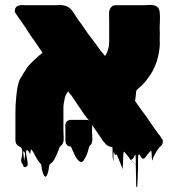

<svg xmlns="http://www.w3.org/2000/svg" viewBox="-20 -592 714 772"><path d="M634 -28Q635 -24 634.5 -20Q634 -16 634 -17Q633 -8 622 -1Q612 11 604 26Q602 30 600 34Q598 38 596 42Q595 45 594 50Q593 55 592 52Q590 42 590 32.5Q590 23 588 13Q584 17 580.5 20.5Q577 24 573 29Q573 29 572.5 29.5Q572 30 572 31Q569 35 564 41Q559 47 553 46Q553 45 552.5 45Q552 45 552 45Q551 44 550 43Q549 42 548 41L545 36Q543 32 542 29Q542 30 540 30Q539 31 538 30.5Q537 30 536 31Q535 40 535 53.5Q535 67 535 82Q546 95 535 82Q534 103 533.5 124Q533 145 532 158Q532 159 530.5 159.5Q529 160 528 159Q527 144 527 120Q527 96 526 73Q519 64 507 50Q506 52 505 51Q504 50 502 47Q500 44 499 42Q497 40 497 39Q473 10 466 1.5Q459 -7 464 -1.5Q469 4 480.5 17.5Q492 31 505 47Q518 63 528 74.5Q538 86 540 88.5Q542 91 530 77.5Q518 64 488 28L481 20Q480 20 478.5 18.5Q477 17 477 19Q475 35 475 52Q475 69 473 86Q472 88 471 83.5Q470 79 469 77Q467 72 465 67Q463 62 461 57L449 28L448 29Q444 34 441 28Q440 26 439 22Q438 18 437 20Q436 25 436 35.5Q436 46 436 52Q436 58 435 53Q432 40 432.5 26.5Q433 13 432 0Q430 0 428 -0.5Q426 -1 424 -2Q411 -5 404 -14Q397 -23 395 -24L385 -39Q375 -54 364.5 -69Q354 -84 344 -98L337 -109Q331 -115 318 -133L312 -142Q302 -156 291 -172.5Q280 -189 268 -207Q259 -216 254 -225L248 -216Q244 -210 241 -200Q240 -193 238.5 -187Q237 -181 236 -174V-173Q236 -169 235 -167V-65Q235 -60 235.5 -54Q236 -48 236 -42V-37Q236 -33 236 -28.5Q236 -24 234 -20Q232 -12 228 -9Q228 -9 225 -6Q224 -5 223 -4.5Q222 -4 221 -3Q219 0 217 8Q213 17 208.5 28Q204 39 198 50Q196 53 193 57Q190 61 185 65Q184 66 182.5 67Q181 68 179 69Q177 77 176 86Q175 95 172 104Q172 105 169.5 111Q167 117 164 118Q161 119 159 116Q157 113 156 112Q153 107 151.5 100Q150 93 148 88Q147 83 147 78Q147 73 145 68Q142 66 140 63Q137 60 135 56.5Q133 53 132 52Q126 43 121 33Q116 23 110 14Q109 14 109 13.5Q109 13 109 13L104 8Q103 12 103 17Q103 22 101 26Q100 27 99 24Q98 21 97 20Q96 18 95 17Q94 16 93 15Q92 14 91.5 13Q91 12 89 11Q88 12 86.5 13Q85 14 85 16Q84 26 87.5 40.5Q91 55 91.5 66.5Q92 78 81 80Q73 81 73 71Q62 61 66.5 43.5Q71 26 69 11Q67 5 67 5L62 -1Q42 -8 42 -29V-136Q42 -171 45 -199Q47 -228 53 -252.5Q59 -277 69 -287Q72 -294 76.5 -300.5Q81 -307 85 -313Q87 -318 90 -321.5Q93 -325 96 -329Q104 -338 113 -346.5Q122 -355 132 -364Q137 -369 142 -372.5Q147 -376 151 -380L117 -430Q107 -443 98 -457Q89 -471 80 -485L59 -515Q55 -521 50.5 -527Q46 -533 42 -540Q40 -542 40 -543Q39 -547 40 -554Q43 -567 57 -570Q63 -572 70 -571.5Q77 -571 84 -571H201Q209 -571 217 -571.5Q225 -572 232 -571Q245 -569 252 -565Q252 -565 252.5 -564.5Q253 -564 254 -564L263 -557Q270 -550 275.5 -541.5Q281 -533 286 -525L292 -516Q301 -504 309.5 -492Q318 -480 326 -468L333 -458Q346 -440 359.5 -422.5Q373 -405 386 -386Q393 -379 402 -367Q404 -369 406 -372Q408 -375 409 -378Q411 -383 413 -388.5Q415 -394 416 -399Q416 -401 416.5 -402Q417 -403 417 -404Q417 -406 418 -407Q419 -417 419 -427Q419 -437 419 -447V-510Q419 -520 418.5 -531Q418 -542 420 -551Q423 -559 427 -563Q433 -571 445 -571H558Q567 -571 577.5 -572Q588 -573 597 -571Q610 -569 617 -559L620 -553Q622 -547 622 -543Q624 -527 623 -511Q622 -495 622 -479Q622 -469 622.5 -459.5Q623 -450 622 -440Q623 -438 622.5 -436.5Q622 -435 622 -433Q623 -422 622.5 -411Q622 -400 620 -389Q619 -386 619 -382Q613 -343 594 -307L587 -295Q584 -291 581 -286.5Q578 -282 575 -278Q569 -269 561.5 -260.5Q554 -252 546 -245Q542 -241 537.5 -237Q533 -233 528 -228Q527 -221 526.5 -214Q526 -207 525 -199Q524 -196 524 -193Q524 -190 523 -186L550 -148Q561 -134 571 -119.5Q581 -105 591 -90L608 -66Q609 -65 609.5 -64Q610 -63 611 -62L615 -56Q619 -52 623 -46.5Q627 -41 630 -35Q632 -34 632.5 -32Q633 -30 634 -28ZM77 54Q79 43 80.5 33.5Q82 24 77 18Q72 12 74 26Q76 40 77 54ZM509 49Q508 49 508 50Q518 62 526 72Q526 60 526 49.5Q526 39 525 31Q524 30 523.5 30.5Q523 31 523 31L517 42Q516 44 513 47Q511 49 509 49ZM350 -64Q350 -54 351 -42.5Q352 -31 350 -20Q348 -13 344 -9Q344 -9 343.5 -9Q343 -9 343 -8Q342 -8 340 -6Q338 0 336 7Q334 14 332 21Q331 24 330 26.5Q329 29 328 32Q324 41 316.5 53Q309 65 297 55Q291 49 289 46Q284 39 281 32Q277 24 273 15Q269 6 265 -3H260Q259 -4 257.5 -4Q256 -4 254 -5Q247 -10 245 -16Q243 -22 243 -29V-72Q243 -77 242.5 -82Q242 -87 243 -92Q245 -101 250 -105L255 -108Q260 -110 262.5 -110Q265 -110 269 -110H328Q346 -110 349 -93Q351 -86 350.5 -78.5Q350 -71 350 -64Z"/></svg>

Font: Rubik Wet Paint
Style: Regular
Weight: 400
Designer: Hubert and Fischer, NaN
Foundry: Hubert and Fischer, NaN
Version: Version 2.200